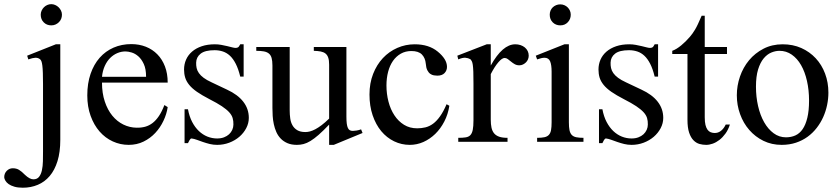

<svg xmlns="http://www.w3.org/2000/svg" viewBox="-97 -669 3964 906"><path d="M195.3 -599.6Q195.3 -589.4 191.7 -580.3Q188 -571.3 181.2 -564.5Q174.3 -557.6 165.3 -553.5Q156.2 -549.3 145 -549.3Q123.5 -549.3 109.4 -563.5Q95.2 -577.6 95.2 -599.6Q95.2 -609.9 99.4 -618.9Q103.5 -627.9 110.4 -634.8Q117.2 -641.6 126.2 -645.5Q135.3 -649.4 145 -649.4Q154.3 -649.4 163.3 -645.5Q172.4 -641.6 179.4 -634.8Q186.5 -627.9 190.9 -618.9Q195.3 -609.9 195.3 -599.6ZM187.5 -9.3Q187.5 48.8 174.3 91.3Q161.1 133.8 137.5 161.6Q113.8 189.5 81.3 203.1Q48.8 216.8 10.7 216.8Q-12.7 216.8 -29.3 211.9Q-45.9 207 -56.2 199.7Q-66.4 192.4 -71.5 183.6Q-76.7 174.8 -77.1 167.5Q-77.1 149.4 -65.2 137.2Q-53.2 125 -36.6 125Q-19.5 125 -7.1 132.6Q5.4 140.1 21 156.2Q43.5 177.2 60.5 177.2Q78.1 177.2 87.4 165.3Q96.7 153.3 100.8 134.3Q105 115.2 105.5 92Q106 68.8 106 45.9V-272.5Q106 -304.2 105.2 -325.2Q104.5 -346.2 102.8 -359.6Q101.1 -373 98.4 -379.9Q95.7 -386.7 91.8 -389.6Q82 -397 69.8 -396.5Q57.6 -396 36.6 -388.7L31.2 -406.2L166.5 -460H187.5Z M694.3 -163.6Q689.5 -130.9 674.3 -98.9Q659.2 -66.9 635.7 -41.7Q612.3 -16.6 580.6 -1Q548.8 14.6 510.3 14.6Q470.7 14.6 435.1 -1.7Q399.4 -18.1 372.8 -48.6Q346.2 -79.1 330.6 -122.3Q314.9 -165.5 314.9 -218.8Q314.9 -275.4 330.3 -320.3Q345.7 -365.2 373.3 -396.5Q400.9 -427.7 439 -444.3Q477.1 -460.9 522.5 -460.9Q559.6 -460.9 591.1 -448.5Q622.6 -436 645.5 -412.6Q668.5 -389.2 681.4 -355.5Q694.3 -321.8 694.3 -279.3H384.3Q384.3 -229.5 397.5 -189.9Q410.6 -150.4 433.1 -123Q455.6 -95.7 485.1 -81.3Q514.6 -66.9 547.4 -66.4Q569.3 -65.9 588.1 -71Q606.9 -76.2 623 -88.6Q639.2 -101.1 653.1 -121.8Q667 -142.6 678.7 -173.3ZM592.3 -306.6Q592.3 -343.8 581.5 -366.9Q570.8 -390.1 555.7 -403.3Q540.5 -416.5 523.9 -421.4Q507.3 -426.3 495.1 -426.3Q475.6 -426.3 456.8 -418.5Q438 -410.6 422.9 -395.5Q407.7 -380.4 397.5 -357.9Q387.2 -335.4 384.3 -306.6Z M1077.1 -112.8Q1077.1 -87.4 1064.9 -64.2Q1052.7 -41 1032.2 -23.4Q1011.7 -5.9 984.6 4.4Q957.5 14.6 927.7 14.6Q909.7 14.6 892.8 10.5Q876 6.3 860.6 1Q845.2 -4.4 831.8 -9.3Q818.4 -14.2 807.1 -15.6Q801.8 -15.6 797.4 -7.8Q793 0 790 6.3H773.9V-153.3H790Q796.4 -119.1 809.8 -93.5Q823.2 -67.9 841.6 -50.5Q859.9 -33.2 881.8 -24.4Q903.8 -15.6 927.7 -15.6Q945.8 -15.6 960 -21Q974.1 -26.4 983.9 -35.4Q993.7 -44.4 999 -56.4Q1004.4 -68.4 1004.4 -81.5Q1004.9 -98.1 1000.7 -112.1Q996.6 -126 984.4 -139.4Q972.2 -152.8 950 -167.7Q927.7 -182.6 891.1 -201.2Q855.5 -219.7 832.3 -235.8Q809.1 -252 795.7 -268.6Q782.2 -285.2 776.9 -302.7Q771.5 -320.3 771.5 -340.8Q771.5 -365.7 781 -387.5Q790.5 -409.2 809.1 -425.3Q827.6 -441.4 854.7 -450.7Q881.8 -460 917 -460Q932.1 -460 947 -457.3Q961.9 -454.6 975.1 -451.4Q988.3 -448.2 998.5 -445.6Q1008.8 -442.9 1014.6 -442.9Q1021.5 -442.9 1026.1 -445.6Q1030.8 -448.2 1036.6 -460H1052.7V-307.6H1036.6Q1027.8 -343.8 1015.6 -367.7Q1003.4 -391.6 988.3 -405.8Q973.1 -419.9 954.8 -426Q936.5 -432.1 915.5 -432.1Q870.6 -432.1 849.9 -415.8Q829.1 -399.4 828.6 -373.5Q828.1 -360.4 830.8 -347.9Q833.5 -335.4 841.6 -324Q849.6 -312.5 864 -301.8Q878.4 -291 901.9 -280.3L974.1 -246.1Q1024.9 -222.7 1051 -189Q1077.1 -155.3 1077.1 -112.8Z M1478 14.6H1456.1V-81.1Q1427.7 -51.3 1406.5 -32.7Q1385.3 -14.2 1367.9 -3.7Q1350.6 6.8 1335.4 10.7Q1320.3 14.6 1304.2 14.6Q1278.3 14.6 1259.5 6.6Q1240.7 -1.5 1227.8 -14.9Q1214.8 -28.3 1207 -45.9Q1199.2 -63.5 1195.1 -82.8Q1190.9 -102.1 1189.7 -122.1Q1188.5 -142.1 1188.5 -159.7V-359.9Q1188.5 -381.8 1184.6 -395.5Q1180.7 -409.2 1171.6 -416.5Q1162.6 -423.8 1147.9 -426.5Q1133.3 -429.2 1112.3 -429.2V-447.3H1270V-147.9Q1270 -128.9 1272.5 -110.6Q1274.9 -92.3 1283 -77.9Q1291 -63.5 1305.7 -54.7Q1320.3 -45.9 1344.2 -45.9Q1354 -45.9 1365.5 -48.8Q1377 -51.8 1390.9 -59.1Q1404.8 -66.4 1420.9 -78.6Q1437 -90.8 1456.1 -109.4V-363.8Q1456.1 -384.3 1451.9 -396.7Q1447.8 -409.2 1439 -416.3Q1430.2 -423.3 1416.5 -426Q1402.8 -428.7 1383.8 -429.2V-447.3H1537.6V-118.7Q1537.6 -98.6 1539.3 -85.7Q1541 -72.8 1544.7 -64.9Q1548.3 -57.1 1554.2 -54.2Q1560.1 -51.3 1567.9 -51.3Q1574.7 -51.3 1585.4 -53Q1596.2 -54.7 1606.9 -58.6L1613.8 -41.5Z M2023.4 -169.9Q2017.1 -129.4 1999.5 -95.5Q1981.9 -61.5 1956.8 -37.1Q1931.6 -12.7 1900.9 1Q1870.1 14.6 1836.9 14.6Q1797.4 14.6 1762.7 -2.2Q1728 -19 1702.1 -50Q1676.3 -81.1 1661.4 -125Q1646.5 -168.9 1646.5 -223.1Q1646.5 -276.4 1663.6 -320.1Q1680.7 -363.8 1709.7 -394.8Q1738.8 -425.8 1777.6 -442.9Q1816.4 -460 1859.9 -460Q1926.8 -460 1968.8 -425.3Q1989.7 -408.2 2001 -390.1Q2012.2 -372.1 2012.2 -353.5Q2012.2 -336.4 2000.7 -324.2Q1989.3 -312 1966.3 -312Q1959 -312 1950.2 -313.5Q1941.4 -314.9 1933.3 -320.6Q1925.3 -326.2 1919.4 -337.6Q1913.6 -349.1 1912.1 -369.1Q1909.7 -395.5 1893.8 -411.9Q1877.9 -428.2 1844.2 -428.2Q1816.4 -428.2 1794.4 -415.8Q1772.5 -403.3 1757.3 -381.6Q1742.2 -359.9 1734.4 -330.1Q1726.6 -300.3 1726.6 -265.6Q1726.6 -226.1 1736.1 -189.5Q1745.6 -152.8 1764.2 -124.8Q1782.7 -96.7 1809.6 -80.1Q1836.4 -63.5 1871.6 -63.5Q1892.1 -63.5 1910.9 -68.1Q1929.7 -72.8 1946.8 -85.4Q1963.9 -98.1 1979.7 -120.4Q1995.6 -142.6 2010.3 -177.2Z M2397.9 -406.2Q2397.9 -397.5 2394.5 -389.2Q2391.1 -380.9 2385 -374.8Q2378.9 -368.7 2370.8 -364.7Q2362.8 -360.8 2353.5 -360.8Q2341.3 -360.8 2331.8 -366.2Q2322.3 -371.6 2314.5 -378.2Q2306.6 -384.8 2299.3 -390.1Q2292 -395.5 2284.2 -395.5Q2272 -395.5 2254.6 -375.2Q2237.3 -355 2218.8 -319.3V-104Q2218.8 -83 2222.2 -66.9Q2225.6 -50.8 2234.4 -40Q2243.2 -29.3 2258.5 -23.9Q2273.9 -18.6 2297.9 -18.6V0H2065.4V-18.6Q2086.4 -18.6 2100.3 -20.8Q2114.3 -22.9 2122.3 -31.2Q2130.4 -39.6 2133.8 -56.2Q2137.2 -72.8 2137.2 -101.1V-274.4Q2137.2 -309.6 2136.5 -330.3Q2135.7 -351.1 2134 -362.8Q2132.3 -374.5 2129.4 -379.9Q2126.5 -385.3 2122.6 -389.6Q2111.8 -395.5 2098.9 -396.5Q2085.9 -397.5 2065.4 -388.7L2061 -406.2L2199.7 -460H2218.8V-359.9Q2274.4 -460 2334.5 -460Q2347.7 -460 2359.4 -456.1Q2371.1 -452.1 2379.6 -445.1Q2388.2 -438 2393.1 -428Q2397.9 -418 2397.9 -406.2Z M2596.2 -599.6Q2596.2 -578.6 2582.3 -564Q2568.4 -549.3 2546.9 -549.3Q2525.4 -549.3 2511.2 -563.5Q2497.1 -577.6 2497.1 -599.6Q2497.1 -610.4 2501 -619.4Q2504.9 -628.4 2511.7 -634.8Q2518.6 -641.1 2527.6 -644.8Q2536.6 -648.4 2546.9 -648.4Q2557.1 -648.4 2566.2 -644.5Q2575.2 -640.6 2581.8 -634Q2588.4 -627.4 2592.3 -618.7Q2596.2 -609.9 2596.2 -599.6ZM2437.5 0V-18.6Q2458.5 -18.6 2471.9 -21.5Q2485.4 -24.4 2492.9 -32.5Q2500.5 -40.5 2503.2 -54.9Q2505.9 -69.3 2505.9 -91.8V-331.1Q2505.9 -363.3 2498.8 -379.9Q2491.7 -396.5 2472.2 -396.5Q2465.3 -396.5 2457 -394.5Q2448.7 -392.6 2437.5 -388.7L2431.2 -406.2L2566.4 -460H2587.4V-91.8Q2587.4 -69.3 2590.3 -54.9Q2593.3 -40.5 2600.8 -32.5Q2608.4 -24.4 2621.8 -21.5Q2635.3 -18.6 2656.2 -18.6V0Z M3032.7 -112.8Q3032.7 -87.4 3020.5 -64.2Q3008.3 -41 2987.8 -23.4Q2967.3 -5.9 2940.2 4.4Q2913.1 14.6 2883.3 14.6Q2865.2 14.6 2848.4 10.5Q2831.5 6.3 2816.2 1Q2800.8 -4.4 2787.4 -9.3Q2773.9 -14.2 2762.7 -15.6Q2757.3 -15.6 2752.9 -7.8Q2748.5 0 2745.6 6.3H2729.5V-153.3H2745.6Q2752 -119.1 2765.4 -93.5Q2778.8 -67.9 2797.1 -50.5Q2815.4 -33.2 2837.4 -24.4Q2859.4 -15.6 2883.3 -15.6Q2901.4 -15.6 2915.5 -21Q2929.7 -26.4 2939.5 -35.4Q2949.2 -44.4 2954.6 -56.4Q2960 -68.4 2960 -81.5Q2960.4 -98.1 2956.3 -112.1Q2952.1 -126 2939.9 -139.4Q2927.7 -152.8 2905.5 -167.7Q2883.3 -182.6 2846.7 -201.2Q2811 -219.7 2787.8 -235.8Q2764.6 -252 2751.2 -268.6Q2737.8 -285.2 2732.4 -302.7Q2727.1 -320.3 2727.1 -340.8Q2727.1 -365.7 2736.6 -387.5Q2746.1 -409.2 2764.6 -425.3Q2783.2 -441.4 2810.3 -450.7Q2837.4 -460 2872.6 -460Q2887.7 -460 2902.6 -457.3Q2917.5 -454.6 2930.7 -451.4Q2943.8 -448.2 2954.1 -445.6Q2964.4 -442.9 2970.2 -442.9Q2977.1 -442.9 2981.7 -445.6Q2986.3 -448.2 2992.2 -460H3008.3V-307.6H2992.2Q2983.4 -343.8 2971.2 -367.7Q2959 -391.6 2943.8 -405.8Q2928.7 -419.9 2910.4 -426Q2892.1 -432.1 2871.1 -432.1Q2826.2 -432.1 2805.4 -415.8Q2784.7 -399.4 2784.2 -373.5Q2783.7 -360.4 2786.4 -347.9Q2789.1 -335.4 2797.1 -324Q2805.2 -312.5 2819.6 -301.8Q2834 -291 2857.4 -280.3L2929.7 -246.1Q2980.5 -222.7 3006.6 -189Q3032.7 -155.3 3032.7 -112.8Z M3347.2 -81.5Q3339.4 -56.6 3326.2 -38.6Q3313 -20.5 3297.9 -8.8Q3282.7 2.9 3266.4 8.8Q3250 14.6 3235.4 14.6Q3219.2 14.6 3203.6 10.3Q3188 5.9 3175.3 -7.1Q3162.6 -20 3154.8 -43.2Q3147 -66.4 3147 -104V-414.1H3075.2V-429.2Q3095.2 -436.5 3117.4 -454.8Q3139.6 -473.1 3158.7 -495.6Q3165.5 -503.9 3170.9 -511.2Q3176.3 -518.6 3182.6 -529.1Q3189 -539.6 3196.3 -555.2Q3203.6 -570.8 3213.9 -594.7H3228.5V-447.3H3333.5V-414.1H3228.5V-115.7Q3228.5 -93.8 3231.9 -79.6Q3235.4 -65.4 3241.5 -57.1Q3247.6 -48.8 3255.6 -45.4Q3263.7 -42 3272.9 -41.5Q3291 -40.5 3304.9 -51.5Q3318.8 -62.5 3327.6 -81.5Z M3812 -231.9Q3812 -203.1 3805.9 -173.6Q3799.8 -144 3787.6 -116.7Q3775.4 -89.4 3756.8 -65.4Q3738.3 -41.5 3713.9 -23.7Q3689.5 -5.9 3658.7 4.4Q3627.9 14.6 3591.3 14.6Q3544.4 14.6 3505.6 -4.4Q3466.8 -23.4 3438.7 -55.7Q3410.6 -87.9 3395.3 -130.4Q3379.9 -172.9 3379.9 -219.2Q3379.9 -264.6 3394.8 -307.9Q3409.7 -351.1 3437.7 -384.8Q3465.8 -418.5 3505.9 -439.2Q3545.9 -460 3596.2 -460Q3644.5 -460 3684.1 -442.4Q3723.6 -424.8 3752.2 -394Q3780.8 -363.3 3796.4 -321.5Q3812 -279.8 3812 -231.9ZM3720.7 -194.3Q3720.7 -244.1 3710.9 -287.1Q3701.2 -330.1 3683.1 -361.6Q3665 -393.1 3639.2 -411.1Q3613.3 -429.2 3581.1 -429.2Q3562 -429.2 3542.2 -420.9Q3522.5 -412.6 3506.3 -393.1Q3490.2 -373.5 3480.2 -341.1Q3470.2 -308.6 3470.2 -259.8Q3470.2 -211.9 3480.2 -168.5Q3490.2 -125 3508.8 -92.3Q3527.3 -59.6 3553.5 -40.3Q3579.6 -21 3611.8 -21Q3636.2 -21 3656.2 -30Q3676.3 -39.1 3690.4 -59.6Q3704.6 -80.1 3712.6 -113.3Q3720.7 -146.5 3720.7 -194.3Z"/></svg>

Font: Doulos SIL Cyr
Style: Regular
Weight: 400
Designer: Walt Agee, Victor Gaultney, Peter Martin, Debbi Hosken, Becca Hirsbrunner
Foundry: SIL International
Version: Version 5.000